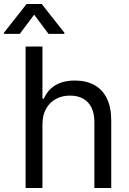

<svg xmlns="http://www.w3.org/2000/svg" viewBox="-61 -940 644 960"><path d="M151.2 0H67V-707.2H151.2V-446.8H158.1Q170.9 -475.5 191.8 -495.7Q212.7 -515.9 243.1 -526.6Q273.5 -537.3 314.2 -537.3Q369.5 -537.3 410.2 -515.2Q451 -493.1 473.1 -448.4Q495.2 -403.7 495.2 -337V0H410.9V-330.8Q410.9 -372.2 396.4 -401.9Q381.9 -431.6 354.6 -446.8Q327.3 -462 289.4 -462Q249.3 -462 218.2 -445.1Q187.2 -428.2 169.2 -395.7Q151.2 -363.3 151.2 -318.4ZM109.8 -866.7 38 -770.7H-41.4V-776.2L71.8 -919.9H147.8L261 -776.2V-770.7H181.6Z"/></svg>

Font: Pretendard Variable
Style: Regular
Weight: 400
Designer: Base glyphs from Inter by Rasmus Andersson; Hangul glyphs from Noto Sans CJK(Source Han Sans) by Jang Soo-young and Kang
Foundry: Kil Hyung-jin
Version: Version 1.100;FEAKit 1.0